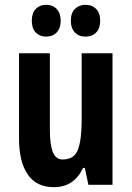

<svg xmlns="http://www.w3.org/2000/svg" viewBox="-20 -767 548 797"><path d="M447 -546V0H347L332 -70H325Q287 10 204 10Q131 10 95 -43Q59 -96 59 -191V-546H187V-228Q187 -166 199.5 -135.5Q212 -105 240 -105Q289 -105 304 -147Q319 -189 319 -268V-546ZM112 -681Q112 -713 128.5 -730Q145 -747 171 -747Q199 -747 215.5 -729.5Q232 -712 232 -681Q232 -650 215.5 -632.5Q199 -615 171 -615Q145 -615 128.5 -632Q112 -649 112 -681ZM274 -681Q274 -713 291 -730Q308 -747 335 -747Q363 -747 379.5 -729.5Q396 -712 396 -681Q396 -650 379.5 -632.5Q363 -615 335 -615Q307 -615 290.5 -632.5Q274 -650 274 -681Z"/></svg>

Font: Noto Sans Sinhala UI ExtraCondensed
Style: Bold
Weight: 700
Width: 2
Designer: Jelle Bosma - Monotype Design Team
Foundry: Monotype Imaging Inc.
Version: Version 2.006; ttfautohint (v1.8.4.7-5d5b)